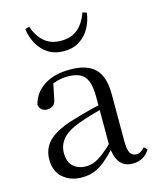

<svg xmlns="http://www.w3.org/2000/svg" viewBox="-120 -877 796 975"><g transform="rotate(-15 278.5 -389.5)"><path d="M189.7 14.6Q130.5 14.6 91.1 -19.1Q51.6 -52.8 51.6 -115.1Q51.6 -153.9 68.8 -184.3Q85.9 -214.6 125.4 -239Q164.9 -263.5 230.9 -282.3Q272.8 -294.9 318.8 -306.7Q364.8 -318.5 404.8 -327.7V-303.3Q364.8 -293.3 323.7 -281.5Q282.6 -269.7 248.6 -257Q185.3 -233.6 158.6 -201.7Q131.9 -169.7 131.9 -128.2Q131.9 -81.6 157.5 -58Q183.2 -34.4 225.1 -34.4Q247.6 -34.4 269.6 -43.3Q291.6 -52.2 319.7 -74.2Q347.7 -96.3 385.8 -134.4L394.5 -87.1H370.9Q339.7 -53.7 312.5 -31.1Q285.2 -8.4 256.1 3.1Q227 14.6 189.7 14.6ZM456.8 13.6Q412.1 13.6 389.8 -16.6Q367.5 -46.7 364.2 -99.7V-103.3V-359Q364.2 -415 352.1 -445.3Q339.9 -475.6 314.7 -487.6Q289.6 -499.6 250 -499.6Q221.3 -499.6 192.1 -491.4Q162.9 -483.2 129.7 -464.7L173.2 -491.9L156.8 -412.7Q153.2 -386 140.7 -375.2Q128.1 -364.3 109.4 -364.3Q73.2 -364.3 65.5 -399.7Q80.4 -461 134.1 -495.8Q187.8 -530.6 272.2 -530.6Q359.5 -530.6 401.8 -489.2Q444 -447.8 444 -354.6V-107.7Q444 -60.8 455.1 -44.2Q466.1 -27.5 486.4 -27.5Q499 -27.5 509 -33.2Q519 -38.8 531.4 -52.1L547.1 -36.7Q531.2 -10.7 508.6 1.4Q486 13.6 456.8 13.6ZM105.5 -787.4 127.9 -794.4Q143.3 -745.5 177.4 -714.3Q211.5 -683.2 267.3 -683.2Q323.9 -683.2 357.8 -714.5Q391.7 -745.9 407.7 -794.4L429.1 -787.4Q423.8 -745 404.1 -709Q384.4 -672.9 350.2 -650.7Q316.1 -628.4 267.3 -628.4Q219.5 -628.4 185 -650.7Q150.4 -672.9 130.7 -709Q111.1 -745 105.5 -787.4Z"/></g></svg>

Font: Noto Serif SC
Style: Regular
Weight: 200
Designer: Ryoko NISHIZUKA 西塚涼子 (kana & ideographs); Frank Grießhammer (Latin, Greek & Cyrillic); Wenlong ZHANG 张文龙 (bopomofo); San
Foundry: Adobe
Version: Version 2.001;hotconv 1.1.0;makeotfexe 2.6.0